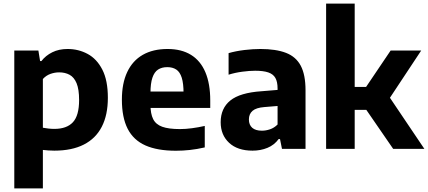

<svg xmlns="http://www.w3.org/2000/svg" viewBox="-20 -828 2380 1068"><path d="M59.5 220V-547H193.5L203 -488.5H210.5Q234 -519 270.8 -537.2Q307.5 -555.5 356 -555.5Q416.5 -555.5 467.5 -528Q518.5 -500.5 549.2 -440.8Q580 -381 580 -284Q580 -188.5 546.2 -123Q512.5 -57.5 446.2 -23.8Q380 10 282 10Q265.5 10 249.2 8.8Q233 7.5 218.5 6V220ZM282 -111Q351 -111 385.5 -148Q420 -185 420 -271.5Q420 -331.5 406 -365Q392 -398.5 367 -412Q342 -425.5 309 -425.5Q284.5 -425.5 260.2 -416.8Q236 -408 218.5 -388.5V-117.5Q232 -115 249 -113Q266 -111 282 -111Z M958.5 10.5Q855.5 10.5 789 -19Q722.5 -48.5 690.2 -111.5Q658 -174.5 658 -274Q658 -364.5 687.8 -427.5Q717.5 -490.5 774.2 -523Q831 -555.5 912 -555.5Q989.5 -555.5 1042.5 -522.8Q1095.5 -490 1122.5 -426Q1149.5 -362 1149.5 -269V-227.5H749V-319H1026.5L1001 -309.5Q1001 -363.5 991 -395.5Q981 -427.5 960.8 -441Q940.5 -454.5 910.5 -454.5Q880 -454.5 859.2 -441Q838.5 -427.5 827.8 -395.8Q817 -364 817 -310V-246Q817 -195.5 831.8 -165.8Q846.5 -136 882.2 -123Q918 -110 981 -110Q1013 -110 1048.2 -114.8Q1083.5 -119.5 1119 -127.5V-8Q1075.5 2 1036.2 6.2Q997 10.5 958.5 10.5Z M1385 10Q1301 10 1254.2 -33.8Q1207.5 -77.5 1207.5 -148Q1207.5 -225.5 1261.2 -269Q1315 -312.5 1435 -320.5L1550 -330L1567 -242L1451 -232.5Q1405 -229 1384.8 -211.5Q1364.5 -194 1364.5 -163.5Q1364.5 -133.5 1383 -117.2Q1401.5 -101 1437 -101Q1459 -101 1482 -108.8Q1505 -116.5 1524 -135.5V-335.5Q1524 -373 1511.8 -394.5Q1499.5 -416 1472.2 -425.2Q1445 -434.5 1399.5 -434.5Q1368 -434.5 1328 -429.2Q1288 -424 1251.5 -412.5V-532.5Q1291.5 -544 1339.2 -549.8Q1387 -555.5 1428 -555.5Q1515 -555.5 1570.8 -534Q1626.5 -512.5 1653 -462.2Q1679.5 -412 1679.5 -325.5V0H1548.5L1537.5 -54.5H1530Q1505.5 -21 1467.5 -5.5Q1429.5 10 1385 10Z M2167 0 1973.5 -281 2153 -547H2323L2135 -263V-305L2340.5 0ZM1939.5 -217V-344.5H2030V-217ZM1794 0V-808H1953V0Z"/></svg>

Font: Encode Sans Condensed Thin
Style: Bold
Weight: 700
Version: Version 3.002